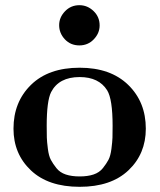

<svg xmlns="http://www.w3.org/2000/svg" viewBox="-20 -714 615 740"><path d="M208 -617Q208 -647 230.5 -670.5Q253 -694 286 -694Q317 -694 340.5 -671.5Q364 -649 364 -616Q364 -586 341.5 -562.5Q319 -539 286 -539Q252 -539 230 -562.5Q208 -586 208 -617ZM32 -218Q32 -321 99.5 -387Q167 -453 287 -453Q406 -453 474 -387Q542 -321 542 -218Q542 -121 475 -57.5Q408 6 287 6Q166 6 99 -57.5Q32 -121 32 -218ZM160 -229Q160 -199 160.5 -183.5Q161 -168 164.5 -140.5Q168 -113 176 -98Q184 -83 197.5 -66Q211 -49 233.5 -41.5Q256 -34 287 -34Q318 -34 340.5 -41.5Q363 -49 376.5 -66Q390 -83 398 -98Q406 -113 409.5 -140.5Q413 -168 413.5 -183.5Q414 -199 414 -229Q414 -332 393 -366Q361 -417 287 -417Q207 -417 177 -359Q160 -325 160 -229Z"/></svg>

Font: CMU Serif
Style: Bold
Weight: 700
Version: Version 0.7.0